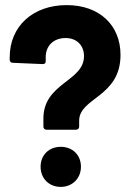

<svg xmlns="http://www.w3.org/2000/svg" viewBox="-20 -730 513 752"><path d="M162 -222H278C285 -222 290 -227 290 -234V-257C290 -348 452 -349 452 -515C452 -632 369 -710 241 -710C109 -710 18 -627 18 -506V-496C18 -489 23 -484 30 -484L147 -479C155 -479 159 -482 159 -490V-506C159 -550 189 -581 237 -581C280 -581 309 -553 309 -510C309 -411 150 -405 150 -266V-234C150 -227 155 -222 162 -222ZM218 2C263 2 297 -31 297 -77C297 -123 264 -155 218 -155C172 -155 139 -123 139 -77C139 -31 172 2 218 2Z"/></svg>

Font: Barlow Semi Condensed
Style: Bold
Weight: 700
Width: 4
Designer: Jeremy Tribby
Foundry: Tribby Type
Version: Version 1.422;hotconv 1.0.109;makeotfexe 2.5.65596